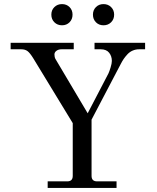

<svg xmlns="http://www.w3.org/2000/svg" viewBox="-20 -922 768 942"><path d="M32.2 -680.2V-711.9H341.8V-680.2H282.2Q267.1 -680.2 257.1 -672.9Q247.1 -665.5 247.1 -654.8Q247.1 -641.6 252 -632.8L410.2 -366.2L512.2 -562Q516.6 -571.3 522.7 -591.3Q528.8 -611.3 528.8 -623Q528.8 -646.5 515.4 -663.3Q502 -680.2 474.1 -680.2H443.8V-711.9H691.9V-680.2H663.1Q645.5 -680.2 630.9 -673.8Q616.2 -667.5 605 -655.3Q593.8 -643.1 586.7 -632.6Q579.6 -622.1 571.8 -606.9L429.2 -335V-59.1Q429.2 -32.2 456.1 -32.2H551.8V0H213.9V-32.2H310.1Q336.9 -32.2 336.9 -59.1V-317.9L143.1 -636.2Q127.4 -661.6 115.5 -670.9Q103.5 -680.2 84 -680.2ZM450.7 -887.2Q465.3 -901.9 487.8 -901.9Q510.3 -901.9 525.1 -887.2Q540 -872.6 540 -850.1Q540 -827.6 525.1 -812.7Q510.3 -797.9 487.8 -797.9Q465.3 -797.9 450.7 -812.7Q436 -827.6 436 -850.1Q436 -872.6 450.7 -887.2ZM246.8 -887.2Q261.7 -901.9 284.2 -901.9Q306.6 -901.9 321.3 -887.2Q335.9 -872.6 335.9 -850.1Q335.9 -827.6 321.3 -812.7Q306.6 -797.9 284.2 -797.9Q261.7 -797.9 246.8 -812.7Q231.9 -827.6 231.9 -850.1Q231.9 -872.6 246.8 -887.2Z"/></svg>

Font: Flanker Steampunk
Style: Regular
Weight: 400
Designer: Alexey Kryukov, Leonardo Di Lena
Foundry: Alexey Kryukov, Leonardo Di Lena
Version: 1.210